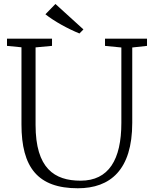

<svg xmlns="http://www.w3.org/2000/svg" viewBox="-20 -958 810 991"><path d="M390.1 -785.2 410.6 -806.2 266.1 -937.5 214.4 -884.3C260.3 -847.7 331.1 -809.1 390.1 -785.2ZM90.8 -315.9C90.8 -94.2 174.8 13.7 381.8 13.7C548.8 13.7 662.6 -80.6 662.6 -324.2V-712.9L738.8 -721.2V-758.3H522V-721.2L606.4 -712.9V-323.7C606.4 -133.8 541 -25.4 396 -25.4C261.2 -25.4 163.6 -88.4 163.6 -313.5V-713.4L248.5 -721.2V-758.3H16.1V-721.2L90.8 -713.9Z"/></svg>

Font: Merriweather
Style: Light
Weight: 250
Designer: Eben Sorkin ( eben@eyebytes.com )
Foundry: Sorkin Type Co.
Version: Version 1.003